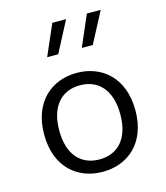

<svg xmlns="http://www.w3.org/2000/svg" viewBox="-119 -893 859 996"><g transform="rotate(-15 310.0 -395.0)"><path d="M555 -253C555 -427.5 446 -519 310 -519C174.5 -519 65 -427.5 65 -253C65 -78.5 174.5 12 310 12C446 12 555 -78.5 555 -253ZM474 -253C474 -120.5 407 -54.5 310 -54.5C213 -54.5 146 -120.5 146 -253C146 -385.5 213 -452.5 310 -452.5C407 -452.5 474 -385.5 474 -253ZM184 -637H243.5L330 -802.5H256ZM370 -637H429L516 -802.5H441.5Z"/></g></svg>

Font: Monaspace Neon Light
Style: Regular
Weight: 300
Designer: Riley Cran & the Lettermatic Team
Foundry: Lettermatic
Version: Version 1.200 (Monaspace Neon)